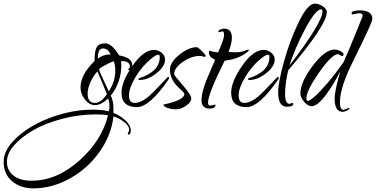

<svg xmlns="http://www.w3.org/2000/svg" viewBox="-439 -547 2064 1054"><path d="M169 -22Q184 6 184 53Q184 63 183 72Q224 89 251.5 116Q279 143 279 167.5Q279 192 267 192Q264 192 262 186Q270 175 270 165Q270 144 243 123Q216 102 184 92Q172 195 107.5 286.5Q43 378 -55 432.5Q-153 487 -256 487Q-326 487 -372.5 448Q-419 409 -419 340.5Q-419 272 -342 203.5Q-265 135 -151.5 95Q-38 55 71 55Q122 55 158 64Q162 52 162 42Q162 8 154 -6Q115 30 83 30Q51 30 27 -1Q3 -32 3 -67Q3 -137 80 -212Q80 -269 92.5 -289Q105 -309 139.5 -309Q174 -309 215 -243Q287 -230 287 -190Q287 -181 281.5 -171.5Q276 -162 270 -162Q264 -162 264 -166Q274 -173 274 -182Q274 -212 226 -212Q227 -204 227 -191Q227 -95 169 -22ZM98 -227V-226Q131 -248 160 -248H168Q154 -281 126 -281Q98 -281 98 -227ZM194 -161Q194 -189 185 -211Q168 -205 136.5 -188.5Q105 -172 105 -165Q105 -157 158 -46Q194 -98 194 -161ZM42 -34Q42 18 82 18Q117 18 148 -31L96 -155Q75 -134 58.5 -98Q42 -62 42 -34ZM88 81Q-7 81 -99 105.5Q-191 130 -256 167.5Q-321 205 -361 250Q-401 295 -401 341.5Q-401 388 -365.5 416.5Q-330 445 -266 445Q-128 445 -4.5 335.5Q119 226 154 86Q130 81 88 81Z M483 -125Q489 -125 489 -120.5Q489 -116 487 -112Q382 41 313 41Q228 41 228 -38Q228 -99 288.5 -186Q349 -273 406 -273Q430 -273 448.5 -257.5Q467 -242 467 -220Q467 -182 420 -145Q373 -108 329 -108Q320 -108 320 -112L323 -117Q438 -153 438 -235Q438 -247 430 -247Q418 -247 390 -224Q341 -184 305 -124Q269 -64 269 -23Q269 18 300 18Q335 18 379 -19Q407 -45 444.5 -85Q482 -125 483 -125Z M685 -235Q663 -240 657 -240Q612 -240 564.5 -207Q517 -174 517 -140Q517 -133 564 -79.5Q611 -26 611 -6.5Q611 13 583 33Q555 53 526.5 53Q498 53 478 44.5Q458 36 458 27Q573 3 573 -31Q573 -38 546 -62Q494 -108 494 -165Q494 -205 545.5 -246.5Q597 -288 641 -288Q648 -288 669 -267Q690 -246 690 -240.5Q690 -235 685 -235Z M783 -375 763 -370Q760 -370 760 -373Q760 -381 772 -385.5Q784 -390 790 -390Q834 -390 834 -340Q834 -310 816 -264Q820 -260 852 -260Q884 -260 902 -267.5Q920 -275 923.5 -275Q927 -275 927 -272Q927 -269 923 -265Q876 -225 808 -216Q802 -216 794 -213Q703 -31 703 17Q703 33 715 33L743 27L744 28Q744 49 711 49Q667 49 667 2Q667 -38 695 -109Q711 -145 742 -219Q708 -233 708 -258Q708 -266 712 -269Q728 -262 758 -259Q791 -332 791 -353.5Q791 -375 783 -375Z M1085 -125Q1091 -125 1091 -120.5Q1091 -116 1089 -112Q984 41 915 41Q830 41 830 -38Q830 -99 890.5 -186Q951 -273 1008 -273Q1032 -273 1050.5 -257.5Q1069 -242 1069 -220Q1069 -182 1022 -145Q975 -108 931 -108Q922 -108 922 -112L925 -117Q1040 -153 1040 -235Q1040 -247 1032 -247Q1020 -247 992 -224Q943 -184 907 -124Q871 -64 871 -23Q871 18 902 18Q937 18 981 -19Q1009 -45 1046.5 -85Q1084 -125 1085 -125Z M1150 23 1166 18Q1171 18 1171 23Q1171 39 1136 39Q1088 39 1088 -41Q1088 -94 1120 -209.5Q1152 -325 1201 -426Q1250 -527 1289 -527Q1311 -527 1333 -512.5Q1355 -498 1355 -481Q1355 -409 1143 -161Q1126 -87 1126 -32Q1126 23 1150 23ZM1331 -484Q1331 -496 1324 -496Q1294 -496 1237 -389.5Q1180 -283 1150 -187Q1331 -424 1331 -484Z M1532 -475 1498 -468Q1491 -468 1491 -474Q1491 -490 1536 -490Q1605 -490 1605 -443Q1605 -427 1543.5 -301.5Q1482 -176 1480 -171Q1427 -55 1427 15Q1427 56 1447 56L1477 45L1480 46Q1480 53 1465.5 60Q1451 67 1443 67Q1398 67 1398 -5Q1398 -50 1430 -158Q1393 -83 1348 -23.5Q1303 36 1271 36Q1251 36 1230.5 11.5Q1210 -13 1210 -34Q1210 -96 1277.5 -185.5Q1345 -275 1398 -275Q1412 -275 1429.5 -266.5Q1447 -258 1447 -248.5Q1447 -239 1438 -239L1418 -250Q1383 -250 1313 -149.5Q1243 -49 1243 -8Q1243 7 1251.5 7Q1260 7 1286 -15Q1312 -37 1356.5 -88.5Q1401 -140 1447 -206Q1467 -250 1509.5 -354Q1552 -458 1552 -459Q1552 -475 1532 -475Z"/></svg>

Font: Qwigley
Style: Regular
Weight: 400
Designer: Robert E. Leuschke
Foundry: Robert E. Leuschke
Version: Version 1.003